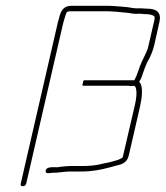

<svg xmlns="http://www.w3.org/2000/svg" viewBox="-20 -642 574 665"><path d="M489 -612C477 -612 469 -614 457 -613C444 -613 435 -615 423 -617L402 -619C386 -620 369 -622 351 -622H228C200 -622 190 -605 184 -577C181 -568 179 -560 178 -554L52 -7C50 0 53 3 59 3C65 3 69 0 71 -7L197 -554C198 -559 200 -567 203 -576C205 -585 208 -592 210 -597C211 -602 219 -603 223 -603H346C355 -603 363 -603 372 -602C382 -602 413 -598 417 -598C432 -597 439 -594 453 -594C465 -596 472 -593 485 -593C497 -593 505 -591 513 -587C518 -583 515 -574 513 -565L492 -474C485 -456 478 -443 471 -428C462 -409 456 -382 445 -364H272C269 -364 268 -361 267 -354C265 -348 265 -345 268 -345H416C421 -345 427 -345 434 -344C436 -344 439 -344 441 -345C443 -344 443 -344 445 -344C447 -344 448 -343 449 -341C456 -326 452 -297 446 -273L405 -97C402 -94 391 -89 388 -88C373 -84 359 -79 344 -77L327 -73C312 -69 285 -67 267 -67H228C221 -67 214 -67 207 -66L187 -64C182 -63 177 -62 173 -63C159 -63 139 -64 138 -50C137 -37 155 -44 167 -44C172 -43 178 -44 185 -45C197 -46 211 -48 224 -48H263C298 -48 330 -54 359 -62L374 -66C386 -70 395 -70 406 -76C421 -85 424 -94 428 -112L465 -273C472 -305 477 -344 462 -359C465 -363 467 -367 469 -371C477 -394 485 -420 497 -439C504 -453 511 -471 515 -489L532 -565C540 -599 523 -612 489 -612Z"/></svg>

Font: Electronic
Style: ExThnIt
Weight: 100
Version: Version 1.011